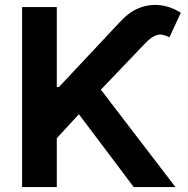

<svg xmlns="http://www.w3.org/2000/svg" viewBox="-20 -756 758 776"><path d="M69.3 0V-727.5H209.5V-404.3H218.3L467.8 -670.4Q502.9 -708 543.2 -723.9Q583.5 -739.7 626.2 -735.1Q668.9 -730.5 710.9 -704.6L664.6 -605Q635.7 -621.1 613.5 -614Q591.3 -606.9 566.4 -580.6L387.7 -393.6L689 0H520.5L298.8 -294.4L209.5 -197.3V0Z"/></svg>

Font: Inter Cardless
Style: Bold
Weight: 700
Designer: Rasmus Andersson
Foundry: rsms
Version: Version 4.001;git-9221beed3